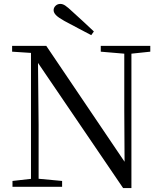

<svg xmlns="http://www.w3.org/2000/svg" viewBox="-20 -965 836 992"><path d="M465 -802.5 451.4 -783.4Q416.3 -801.8 381.6 -820.1Q346.9 -838.4 312.4 -856.9Q281.8 -873.9 269.4 -886.7Q257 -899.5 257 -912.4Q257 -925.2 267 -935Q276.9 -944.8 291.7 -944.8Q304.4 -944.8 317.4 -936Q330.5 -927.2 353.9 -905.1Q380.5 -881.7 408.5 -855.3Q436.4 -828.9 465 -802.5ZM44.5 0V-30.1L150.3 -42.1H171.8L300.9 -30.1V0ZM140.1 0V-704.6H175.7L179.5 -319.3V0ZM500.6 -698V-728H756.5V-698L651.5 -686.9H630.9ZM616.1 6.7 166.9 -653.8 164.7 -655.5 140.7 -691.6 42.6 -698V-728H219.1L641.4 -102.9L623.8 -96.7L622.1 -395.1V-728H659V6.7Z"/></svg>

Font: Noto Serif KR
Style: Regular
Weight: 200
Designer: Ryoko NISHIZUKA 西塚涼子 (kana & ideographs); Frank Grießhammer (Latin, Greek & Cyrillic); Wenlong ZHANG 张文龙 (bopomofo); San
Foundry: Adobe
Version: Version 2.001;hotconv 1.1.0;makeotfexe 2.6.0